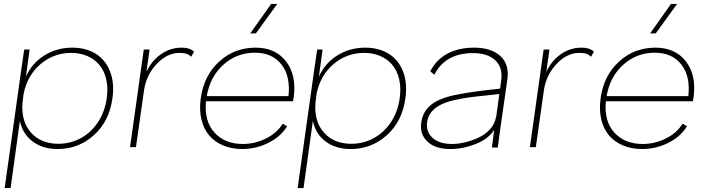

<svg xmlns="http://www.w3.org/2000/svg" viewBox="-20 -754 3591 984"><path d="M131.8 -500 112.8 -360.8Q144 -430.7 207.8 -470.2Q271.5 -509.8 350.1 -509.8Q419.9 -509.8 470.2 -478.8Q520.5 -447.8 543.9 -388.2Q567.4 -328.6 556.2 -250Q540 -131.8 460.9 -61Q381.8 9.8 275.9 9.8Q199.2 9.8 147.5 -28.8Q95.7 -67.4 82 -134.8L34.2 210H3.9L88.9 -396L104 -500ZM95.2 -227.1Q87.9 -131.3 139.2 -74.2Q190.4 -17.1 278.8 -17.1Q339.4 -17.1 392.1 -44.9Q444.8 -72.8 481 -126.2Q517.1 -179.7 526.9 -250Q534.7 -303.2 524.4 -347.4Q514.2 -391.6 489.5 -421.1Q464.8 -450.7 427.7 -466.8Q390.6 -482.9 345.2 -482.9Q256.3 -482.9 188.7 -426.3Q121.1 -369.6 101.1 -273.9Z M910.6 -509.8Q953.6 -509.8 974.6 -488.8L959.5 -462.9Q950.2 -473.1 937 -478Q923.8 -482.9 899.4 -482.9Q837.4 -482.9 784.4 -427.7Q731.4 -372.6 718.8 -295.9L676.8 0H646.5L716.8 -500H746.6L730.5 -386.2Q757.3 -442.4 804.9 -476.1Q852.5 -509.8 910.6 -509.8Z M1221.7 9.8Q1168 9.8 1124.8 -8.1Q1081.5 -25.9 1053 -58.8Q1024.4 -91.8 1012.5 -140.9Q1000.5 -189.9 1008.8 -250Q1024.9 -367.2 1103.3 -438.5Q1181.6 -509.8 1289.6 -509.8Q1391.6 -509.8 1446.3 -439Q1501 -368.2 1484.9 -252.9Q1483.4 -242.7 1481.4 -234.9H1035.6Q1025.9 -133.8 1078.9 -75Q1131.8 -16.1 1224.6 -16.1Q1286.1 -16.1 1343 -44.2Q1399.9 -72.3 1428.7 -120.1L1451.7 -106.9Q1418 -52.7 1354.7 -21.5Q1291.5 9.8 1221.7 9.8ZM1039.6 -261.2H1458.5Q1469.7 -363.3 1422.4 -423.6Q1375 -483.9 1286.6 -483.9Q1194.3 -483.9 1125.7 -423.1Q1057.1 -362.3 1039.6 -261.2ZM1262.7 -583 1369.6 -733.9H1400.9L1291.5 -583Z M1633.3 -500 1614.3 -360.8Q1645.5 -430.7 1709.2 -470.2Q1772.9 -509.8 1851.6 -509.8Q1921.4 -509.8 1971.7 -478.8Q2022 -447.8 2045.4 -388.2Q2068.8 -328.6 2057.6 -250Q2041.5 -131.8 1962.4 -61Q1883.3 9.8 1777.3 9.8Q1700.7 9.8 1648.9 -28.8Q1597.2 -67.4 1583.5 -134.8L1535.6 210H1505.4L1590.3 -396L1605.5 -500ZM1596.7 -227.1Q1589.4 -131.3 1640.6 -74.2Q1691.9 -17.1 1780.3 -17.1Q1840.8 -17.1 1893.6 -44.9Q1946.3 -72.8 1982.4 -126.2Q2018.6 -179.7 2028.3 -250Q2036.1 -303.2 2025.9 -347.4Q2015.6 -391.6 1991 -421.1Q1966.3 -450.7 1929.2 -466.8Q1892.1 -482.9 1846.7 -482.9Q1757.8 -482.9 1690.2 -426.3Q1622.6 -369.6 1602.5 -273.9Z M2409.2 -509.8Q2496.6 -509.8 2543.9 -467.3Q2591.3 -424.8 2580.1 -346.2L2542 -80.1Q2531.7 -4.9 2531.2 2H2501Q2501 0.5 2512.2 -85.9V-87.9Q2482.9 -41.5 2417.7 -15.9Q2352.5 9.8 2288.1 9.8Q2210 9.8 2169.9 -28.8Q2129.9 -67.4 2139.2 -127Q2146.5 -184.6 2192.9 -219.7Q2239.3 -254.9 2333 -271Q2399.4 -284.7 2543 -299.8L2548.8 -344.2Q2557.6 -408.2 2518.1 -445.1Q2478.5 -481.9 2405.3 -481.9Q2262.2 -481.9 2206.1 -371.1L2185.1 -388.2Q2215.3 -448.2 2272.9 -479Q2330.6 -509.8 2409.2 -509.8ZM2168.9 -127Q2162.1 -80.1 2196.3 -48.1Q2230.5 -16.1 2296.9 -16.1Q2328.1 -16.1 2363.5 -24.7Q2398.9 -33.2 2433.3 -49.1Q2467.8 -64.9 2492.4 -92.8Q2517.1 -120.6 2522 -154.8L2522.9 -153.8L2539.1 -272Q2387.7 -257.3 2343.3 -248Q2257.3 -233.4 2216.1 -203.6Q2174.8 -173.8 2168.9 -127Z M2960 -509.8Q3002.9 -509.8 3023.9 -488.8L3008.8 -462.9Q2999.5 -473.1 2986.3 -478Q2973.1 -482.9 2948.7 -482.9Q2886.7 -482.9 2833.7 -427.7Q2780.8 -372.6 2768.1 -295.9L2726.1 0H2695.8L2766.1 -500H2795.9L2779.8 -386.2Q2806.6 -442.4 2854.2 -476.1Q2901.9 -509.8 2960 -509.8Z M3271 9.8Q3217.3 9.8 3174.1 -8.1Q3130.9 -25.9 3102.3 -58.8Q3073.7 -91.8 3061.8 -140.9Q3049.8 -189.9 3058.1 -250Q3074.2 -367.2 3152.6 -438.5Q3231 -509.8 3338.9 -509.8Q3440.9 -509.8 3495.6 -439Q3550.3 -368.2 3534.2 -252.9Q3532.7 -242.7 3530.8 -234.9H3085Q3075.2 -133.8 3128.2 -75Q3181.2 -16.1 3273.9 -16.1Q3335.4 -16.1 3392.3 -44.2Q3449.2 -72.3 3478 -120.1L3501 -106.9Q3467.3 -52.7 3404.1 -21.5Q3340.8 9.8 3271 9.8ZM3088.9 -261.2H3507.8Q3519 -363.3 3471.7 -423.6Q3424.3 -483.9 3335.9 -483.9Q3243.7 -483.9 3175 -423.1Q3106.4 -362.3 3088.9 -261.2ZM3312 -583 3418.9 -733.9H3450.2L3340.8 -583Z"/></svg>

Font: Human Sans ExtraLight
Style: Italic
Weight: 200
Italic angle: -8°
Designer: Tim Radville
Foundry: Continuum
Version: Version 1.000;FEAKit 1.0